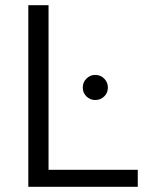

<svg xmlns="http://www.w3.org/2000/svg" viewBox="-20 -720 581 740"><path d="M89.1 0V-700H167.1V-65.5H511V0ZM347 -334.5Q327.4 -334.5 313.2 -348.3Q299 -362.2 299 -382.5Q299 -402.9 313.2 -417.1Q327.4 -431.3 346.9 -431.3Q367.4 -431.3 381.6 -417.1Q395.8 -402.8 395.8 -382.4Q395.8 -362.2 381.6 -348.3Q367.4 -334.5 347 -334.5Z"/></svg>

Font: Envelope Sans Variable
Style: Regular
Weight: 500
Designer: Andreas Rasmussen / Norman Anderson
Foundry: mail.de GmbH
Version: Version 1.150